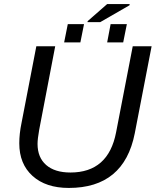

<svg xmlns="http://www.w3.org/2000/svg" viewBox="-20 -916 767 946"><path d="M319 10Q206 10 140.5 -49Q75 -108 75 -210Q75 -257 86 -310L159 -688H252L173 -276Q165 -231 165 -207Q165 -140 207.5 -103Q250 -66 327 -66Q514 -66 552 -264L634 -688H727L644 -259Q591 10 319 10ZM412 -812 508 -896H619L618 -890L474 -807H411ZM587 -707H508L525 -797H605ZM376 -707H296L314 -797H394Z"/></svg>

Font: Libra Sans
Style: Italic
Weight: 400
Italic angle: -12°
Foundry: Context Ltd
Version: Version 1.002